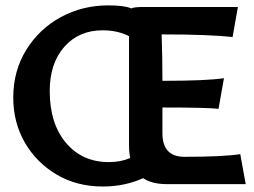

<svg xmlns="http://www.w3.org/2000/svg" viewBox="-20 -678 936 707"><path d="M459.5 -96.2Q455.1 -117.7 455.1 -144.5V-544.9Q412.6 -566.4 357.9 -566.4Q270.5 -566.4 216.8 -505.6Q163.1 -444.8 163.1 -342.8Q163.1 -223.1 222.9 -152.1Q282.7 -81.1 380.9 -81.1Q424.3 -81.1 459.5 -96.2ZM463.4 -647Q474.1 -652.3 505.9 -652.3H856L836.4 -541.5Q752 -551.3 575.2 -551.3Q578.1 -470.7 578.1 -380.4Q741.7 -380.4 804.7 -390.1L784.7 -277.3Q741.7 -282.2 578.1 -282.2V-187.5Q578.1 -100.6 659.2 -100.6Q801.3 -100.6 864.7 -110.4L884.8 0H594.2Q539.1 0 506.3 -22.5V-21.5Q438 8.8 358.9 8.8Q262.7 8.8 188.2 -35.4Q113.8 -79.6 71.3 -153.3Q28.8 -227.1 28.8 -318.8Q28.8 -417 76.7 -494.4Q124.5 -571.8 204.1 -615Q283.7 -658.2 378.9 -658.2Q438.5 -658.2 463.4 -647Z"/></svg>

Font: ALMAS
Style: Bold
Weight: 700
Designer: ALMAS Font/ by Husham Jawad Kadhim, derived from the Bainsely font by/ Paul James MIller
Foundry: High-Logic / Made with FontCreator
Version: Version 1.411;September 19, 2021;FontCreator 14.0.0.2814 32-